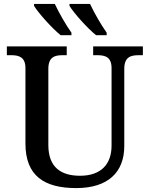

<svg xmlns="http://www.w3.org/2000/svg" viewBox="-20 -951 765 981"><path d="M471 -771H525V-784C497 -823 461 -886 440 -931H335V-921C356 -886 426 -807 471 -771ZM290 -771H345V-784C317 -823 281 -886 260 -931H154V-921C175 -886 245 -807 290 -771ZM369 10C532 10 615 -71 615 -205V-599C615 -660 648 -669 689 -669H710V-714H456V-669H477C517 -669 550 -660 550 -603V-207C550 -113 497 -53 389 -53C293 -53 227 -95 227 -210V-599C227 -660 260 -669 300 -669H321V-714H15V-669H37C76 -669 110 -660 110 -603V-217C110 -53 206 10 369 10Z"/></svg>

Font: Noto Serif Medium
Style: Regular
Weight: 500
Designer: Monotype Design Team
Foundry: Monotype Imaging Inc.
Version: Version 2.013